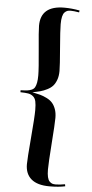

<svg xmlns="http://www.w3.org/2000/svg" viewBox="-66 -858 535 1120"><g transform="rotate(5 201.0 -298.0)"><path d="M268.1 225.1Q197.3 225.1 161.6 194.8Q126 164.6 126 107.9Q126 75.7 136.5 -46.9Q147 -169.4 147 -210.9Q147 -243.2 142.8 -261.7Q138.7 -280.3 126.5 -290.5Q114.3 -300.8 97.9 -303.7Q81.5 -306.6 51.8 -307.1V-318.8Q75.7 -319.3 89.8 -321Q104 -322.8 116.5 -328.1Q128.9 -333.5 134.8 -344.2Q140.6 -355 143.8 -371.6Q147 -388.2 147 -414.1Q147 -452.6 136.5 -563.2Q126 -673.8 126 -703.1Q126 -820.8 264.2 -820.8Q307.6 -820.8 354 -812L352.1 -800.8Q320.8 -806.2 303.2 -806.2Q291.5 -806.2 283.4 -803.5Q275.4 -800.8 267.3 -792.7Q259.3 -784.7 255.1 -767.3Q251 -750 251 -723.1Q251 -687.5 259.5 -584.7Q268.1 -481.9 268.1 -450.2Q268.1 -420.9 260 -398.7Q252 -376.5 239.5 -362.5Q227.1 -348.6 206.5 -338.4Q186 -328.1 167 -323Q147.9 -317.9 121.1 -313Q148.4 -307.6 167.2 -302.5Q186 -297.4 206.5 -287.1Q227.1 -276.9 239.5 -262.9Q252 -249 260 -227.1Q268.1 -205.1 268.1 -175.8Q268.1 -141.1 259.5 -25.9Q251 89.4 251 127.9Q251 154.8 255.1 172.1Q259.3 189.5 267.3 197.5Q275.4 205.6 283.4 208.3Q291.5 210.9 303.2 210.9Q326.2 210.9 357.9 205.1L359.9 216.8Q321.8 225.1 268.1 225.1Z"/></g></svg>

Font: Display Semibold
Style: Regular
Weight: 600
Designer: Latin by Veronika Burian and Jose Scaglione. Greek by Irene Vlachou. Cyrillic by Vera Evstafieva.
Foundry: TypeTogether
Version: Version 3.002